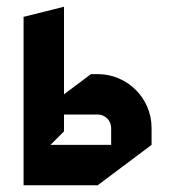

<svg xmlns="http://www.w3.org/2000/svg" viewBox="-20 -540 510 570"><path d="M170 -200H270C292.1 -200 310 -182.1 310 -160V-110H130L170 -150ZM50 -490V10H270L430 -110V-160C430 -248.3 358.3 -320 270 -320H250L170 -260V-520Z"/></svg>

Font: Abibas
Style: Medium
Weight: 500
Version: Version 0.3